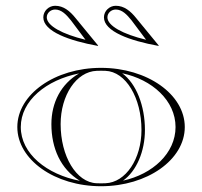

<svg xmlns="http://www.w3.org/2000/svg" viewBox="-20 -640 700 665"><path d="M486 -502.3C405.2 -521.8 352 -550.9 352 -580C352 -595 365.3 -607 381 -607C403 -607 419.7 -589.4 435.7 -569.4ZM319 -481 320 -482 242 -577C222 -602 200 -620 171 -620C149 -620 130 -602 130 -580C130 -531 220 -499 319 -481ZM529 -481 530 -482 452 -577C432 -602 410 -620 381 -620C359 -620 340 -602 340 -580C340 -531 430 -499 529 -481ZM276 -502.3C195.2 -521.8 142 -550.9 142 -580C142 -595 155.3 -607 171 -607C193 -607 209.7 -589.4 225.7 -569.4ZM406.1 -14.3C452.9 -47.5 482 -115.9 482 -190C482 -273.3 452.1 -350.7 403.1 -386.3C507.2 -364.5 588 -291.4 588 -200C588 -109.4 508.7 -36.7 406.1 -14.3ZM190 -210C190 -309.7 244 -392.1 315 -394.7C320.3 -394.9 324.7 -395 330 -395C335.3 -395 339.7 -394.9 345 -394.7C416.4 -392.1 470 -300.4 470 -190C470 -90.3 416 -7.9 345 -5.3C339.7 -5.1 335.3 -5 330 -5C324.7 -5 320.3 -5.1 315 -5.3C243.6 -7.9 190 -99.6 190 -210ZM40 -200C40 -86.8 169.9 5 330 5C490.1 5 620 -86.8 620 -200C620 -313.2 490.1 -405 330 -405C169.9 -405 40 -313.2 40 -200ZM256.9 -13.7C142.2 -35.5 52 -107.8 52 -200C52 -291.5 140.7 -363.3 253.9 -385.7C191.1 -349 158 -284.5 158 -210C158 -127.2 189.7 -54.3 256.9 -13.7Z"/></svg>

Font: SortefaxS01
Style: Medium
Weight: 500
Designer: gluk
Foundry: gluk
Version: Version 0.261